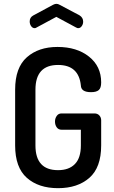

<svg xmlns="http://www.w3.org/2000/svg" viewBox="-20 -976 596 1002"><path d="M59 -217V-508Q59 -623 120 -677Q181 -731 280 -731Q381 -731 444.5 -680.5Q508 -630 508 -546Q508 -517 495.5 -506Q483 -495 455 -495Q403 -495 402 -530Q391 -637 283 -637Q165 -637 165 -508V-217Q165 -88 283 -88Q340 -88 371 -120Q402 -152 402 -217V-299H301Q285 -299 276 -311.5Q267 -324 267 -342Q267 -358 276 -371Q285 -384 301 -384H473Q489 -384 498.5 -373.5Q508 -363 508 -348V-217Q508 -102 446.5 -48Q385 6 283 6Q181 6 120 -48Q59 -102 59 -217ZM135 -864Q135 -885 153 -895L257 -951Q267 -956 274 -956Q283 -956 291 -951L395 -896Q414 -884 414 -863Q414 -850 406.5 -839.5Q399 -829 388 -829Q386 -829 382 -830Q380 -832 378 -832L274 -888L170 -832Q166 -829 161 -829Q150 -829 142.5 -839.5Q135 -850 135 -864Z"/></svg>

Font: TerminalDosisSemiBold
Style: Bold
Weight: 600
Designer: EdgarTolentino, PabloImpallari, IginoMarini
Foundry: EdgarTolentino, PabloImpallari, IginoMarini
Version: Version 1.006